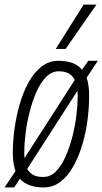

<svg xmlns="http://www.w3.org/2000/svg" viewBox="-31 -810 448 840"><path d="M160 10Q89 10 56 -28L31 10H-11L37 -62Q25 -94 25 -142Q25 -191 32.5 -246Q40 -301 55 -353.5Q70 -406 94 -449.5Q118 -493 150.5 -518.5Q183 -544 225 -544Q296 -544 328 -505L355 -544H397L348 -470Q359 -438 359 -391Q359 -341 352 -286Q345 -231 329.5 -178.5Q314 -126 290.5 -83.5Q267 -41 234.5 -15.5Q202 10 160 10ZM75 -141Q75 -128 76 -118L296 -460Q277 -499 225 -498Q195 -498 170.5 -473Q146 -448 128 -407Q110 -366 98 -318Q86 -270 80.5 -223.5Q75 -177 75 -141ZM160 -36Q190 -36 214 -60.5Q238 -85 256 -125.5Q274 -166 286 -213.5Q298 -261 303.5 -308Q309 -355 309 -392Q309 -403 308 -413L88 -71Q99 -52 117 -43.5Q135 -35 160 -36ZM213 -596 335 -790H391L256 -596Z"/></svg>

Font: Georama SemiCondensed Light
Style: Italic
Weight: 300
Width: 4
Italic angle: -9°
Designer: Jean-Baptiste Levee
Foundry: Production Type
Version: Version 1.000